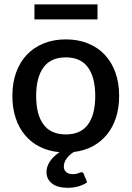

<svg xmlns="http://www.w3.org/2000/svg" viewBox="-20 -701 611 892"><path d="M358 99C356.3 99 354.5 99.5 352.5 100.5C350.5 101.5 348 102.5 345 103.5C342 104.5 338.3 105.5 334 106.5C329.7 107.5 324 108 317 108C304.3 108 294.4 104.8 287.3 98.2C280.1 91.8 276.5 83 276.5 72C276.5 65 277.8 58.2 280.5 51.8C283.2 45.2 286.7 39.2 291 33.5C295.3 27.8 300.3 22.6 305.8 17.8C311.3 12.9 317 8.7 323 5C355.3 1.3 384.4 -7.4 410.3 -21.2C436.1 -35.1 458.2 -53.2 476.5 -75.5C494.8 -97.8 508.9 -124.2 518.8 -154.5C528.6 -184.8 533.5 -218.5 533.5 -255.5C533.5 -295.8 527.7 -332.2 516 -364.5C504.3 -396.8 487.8 -424.3 466.3 -447C444.8 -469.7 418.8 -487.2 388.3 -499.5C357.8 -511.8 323.7 -518 286 -518C248 -518 213.8 -511.8 183.3 -499.5C152.8 -487.2 126.7 -469.7 105 -447C83.3 -424.3 66.7 -396.8 55 -364.5C43.3 -332.2 37.5 -295.8 37.5 -255.5C37.5 -217.8 42.6 -183.6 52.8 -152.8C62.9 -121.9 77.5 -95.3 96.5 -72.8C115.5 -50.3 138.5 -32.3 165.5 -18.8C192.5 -5.3 222.8 3 256.5 6C237.5 18.7 222.7 33 212 49C201.3 65 196 81.5 196 98.5C196 120.5 204.6 138.2 221.8 151.5C238.9 164.8 263.2 171.5 294.5 171.5C312.5 171.5 329.4 169.2 345.3 164.5C361.1 159.8 374.3 153.7 385 146L368.5 106C366.8 101.3 363.3 99 358 99ZM286 -76.5C239.3 -76.5 204.7 -91.9 182 -122.8C159.3 -153.6 148 -197.7 148 -255C148 -312.3 159.3 -356.6 182 -387.8C204.7 -418.9 239.3 -434.5 286 -434.5C332 -434.5 366.3 -418.9 388.8 -387.8C411.3 -356.6 422.5 -312.3 422.5 -255C422.5 -197.7 411.3 -153.6 388.8 -122.8C366.3 -91.9 332 -76.5 286 -76.5ZM140 -680.5V-611H433V-680.5Z"/></svg>

Font: Lato Semibold
Style: Regular
Weight: 600
Designer: Lukasz Dziedzic
Foundry: tyPoland Lukasz Dziedzic
Version: Version 2.006; 2014-01-15